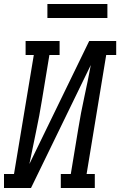

<svg xmlns="http://www.w3.org/2000/svg" viewBox="-46 -940 601 960"><path d="M-26 0V-70H24L123 -665H82V-735H252V-665H201L164 -441Q151 -360 134 -280.5Q117 -201 101 -120L400 -735H535V-665H485L387 -70H428V0H258V-70H308L345 -294Q358 -375 375.5 -454.5Q393 -534 408 -615L109 0ZM191 -850V-920H491V-850Z"/></svg>

Font: Iosevka Gothic
Style: Italic
Weight: 400
Italic angle: -9°
Monospace: yes
Designer: Belleve Invis
Foundry: Belleve Invis
Version: Version 15.5.1; ttfautohint (v1.8.4)